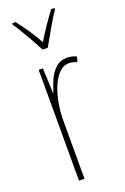

<svg xmlns="http://www.w3.org/2000/svg" viewBox="-148 -876 558 858"><g transform="rotate(-20 131.0 -447.5)"><path d="M208 -601Q218 -601 230.5 -598.5Q243 -596 253 -590L245 -566Q239 -569 229 -572Q219 -575 208 -575Q181 -575 160 -553.5Q139 -532 125 -497.5Q111 -463 104 -422.5Q97 -382 97 -343V-66H71V-593H91L96 -475H98Q106 -502 118.5 -531Q131 -560 153 -580.5Q175 -601 208 -601ZM119 -672Q106 -697 89.5 -726Q73 -755 57.5 -781Q42 -807 31 -822V-829H47Q67 -804 90 -770Q113 -736 131 -703Q151 -736 171 -765.5Q191 -795 216 -829H232V-822Q210 -790 186.5 -748.5Q163 -707 143 -672Z"/></g></svg>

Font: Noto Sans Malayalam UI ExtraCondensed Thin
Style: Regular
Weight: 100
Width: 2
Designer: Jelle Bosma - Monotype Design Team
Foundry: Monotype Imaging Inc.
Version: Version 2.104; ttfautohint (v1.8.4.7-5d5b)